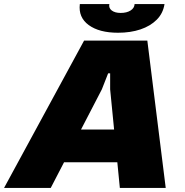

<svg xmlns="http://www.w3.org/2000/svg" viewBox="-54 -930 917 950"><path d="M-34 0 362 -729H675L766 0H539L491 -488V-567H481L450 -488L197 0ZM247 -127 331 -289H526L542 -127ZM530 -768Q437 -768 385 -806Q333 -844 341 -910H487Q483 -890 499 -878Q515 -866 543 -866Q573 -866 592 -878Q611 -890 612 -910H760Q753 -864 721.5 -832.5Q690 -801 641 -784.5Q592 -768 530 -768Z"/></svg>

Font: Hubot Sans Condensed ExtraLight Black
Style: Italic
Weight: 900
Italic angle: -12.0243°
Version: Version 2.000